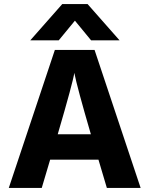

<svg xmlns="http://www.w3.org/2000/svg" viewBox="-20 -918 730 938"><path d="M267 -721H128L284 -898H408L564 -721H425L346 -817ZM184 0H23L248 -674H442L667 0H502L461 -138H225ZM343 -562Q337 -518 262 -262H424Q357 -491 343 -562Z"/></svg>

Font: Hind Vadodara
Style: Bold
Weight: 700
Designer: Hitesh Malaviya
Foundry: Indian Type Foundry
Version: Version 0.702;PS 1.0;hotconv 1.0.81;makeotf.lib2.5.63406